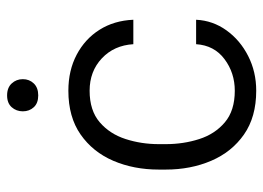

<svg xmlns="http://www.w3.org/2000/svg" viewBox="-124 -634 767 560"><g transform="rotate(-90 260.0 -353.5)"><path d="M275.9 -52.7Q328.1 -52.7 368.2 -82.8Q408.2 -112.8 411.6 -165.5H482.9Q480.5 -116.7 451.9 -76.9Q423.3 -37.1 377.2 -13.7Q331.1 9.8 275.9 9.8Q199.2 9.8 148.2 -25.9Q97.2 -61.5 71.5 -121.6Q45.9 -181.6 45.9 -253.9V-274.4Q45.9 -347.2 71.5 -407Q97.2 -466.8 148.2 -502.4Q199.2 -538.1 275.9 -538.1Q335 -538.1 380.9 -513.9Q426.8 -489.7 453.6 -447.3Q480.5 -404.8 482.9 -348.6H411.6Q408.2 -404.8 370.4 -440.4Q332.5 -476.1 275.9 -476.1Q218.3 -476.1 184.1 -446.8Q149.9 -417.5 135 -371.3Q120.1 -325.2 120.1 -274.4V-253.9Q120.1 -202.6 134.8 -156.7Q149.4 -110.8 183.6 -81.8Q217.8 -52.7 275.9 -52.7ZM215.8 -670.9Q215.8 -689.9 227.8 -703.4Q239.7 -716.8 262.2 -716.8Q284.7 -716.8 297.1 -703.4Q309.6 -689.9 309.6 -670.9Q309.6 -651.9 297.1 -638.9Q284.7 -626 262.2 -626Q239.7 -626 227.8 -638.9Q215.8 -651.9 215.8 -670.9Z"/></g></svg>

Font: Vazirmatn RD FD Light
Style: Regular
Weight: 300
Designer: Saber Rastikerdar
Foundry: Saber Rastikerdar
Version: Version 33.003